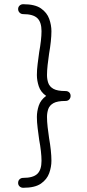

<svg xmlns="http://www.w3.org/2000/svg" viewBox="-20 -778 412 911"><path d="M90 113Q80 113 73 106.5Q66 100 66 90Q66 79 73 72.5Q80 66 90 66Q137 66 157 47Q177 28 177 -15Q177 -35 174 -61.5Q171 -88 166 -114Q162 -143 158.5 -171Q155 -199 155 -223Q155 -250 164 -277Q173 -304 199 -323Q173 -341 164 -368.5Q155 -396 155 -422Q155 -446 158.5 -474Q162 -502 166 -531Q171 -558 174 -584Q177 -610 177 -630Q177 -673 157 -692Q137 -711 90 -711Q80 -711 73 -718Q66 -725 66 -735Q66 -745 73 -751.5Q80 -758 90 -758Q146 -758 174.5 -738Q203 -718 213.5 -688.5Q224 -659 224 -630Q224 -608 221 -580Q218 -552 213 -524Q209 -497 206 -470Q203 -443 203 -422Q203 -402 209 -384.5Q215 -367 233.5 -356.5Q252 -346 291 -346Q302 -346 308.5 -339.5Q315 -333 315 -323Q315 -313 308.5 -306Q302 -299 291 -299Q252 -299 233.5 -288.5Q215 -278 209 -260.5Q203 -243 203 -223Q203 -202 206 -175Q209 -148 213 -122Q218 -94 221 -66Q224 -38 224 -15Q224 14 213.5 43.5Q203 73 174.5 93Q146 113 90 113Z"/></svg>

Font: Kurewa Gothic CJK TC Regular
Style: Regular
Weight: 400
Designer: Max Yao
Foundry: Max-Everyday
Version: Version 1.071; ttfautohint (v1.8.3)